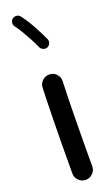

<svg xmlns="http://www.w3.org/2000/svg" viewBox="-178 -914 588 1006"><g transform="rotate(-20 116.0 -411.0)"><path d="M122.1 -529.3Q145 -528.8 160.4 -511.7Q175.8 -494.6 174.8 -471.7Q173.3 -438 172.1 -389.6Q170.9 -341.3 170.2 -286.6Q169.4 -231.9 168.9 -177.7Q168.5 -123.5 168.2 -77.1Q168 -30.8 168 0Q168 22.5 151.6 38.8Q135.3 55.2 112.3 55.2Q89.8 55.2 73.5 38.8Q57.1 22.5 57.1 0Q57.1 -30.8 57.4 -77.4Q57.6 -124 58.1 -178.5Q58.6 -232.9 59.6 -288.1Q60.5 -343.3 61.8 -392.3Q63 -441.4 64.5 -476.6Q65.4 -499.5 82.5 -514.9Q99.6 -530.3 122.1 -529.3ZM42 -870.6Q51.8 -877.9 64.5 -876.7Q77.1 -875.5 84.5 -865.7Q108.9 -835 133.5 -790.3Q158.2 -745.6 175.8 -706.5Q181.2 -695.8 176.3 -683.3Q171.4 -670.9 160.6 -666Q149.9 -661.1 137.7 -665.8Q125.5 -670.4 120.1 -681.2Q109.4 -705.6 94.7 -733.2Q80.1 -760.7 64.9 -786.1Q49.8 -811.5 36.6 -828.1Q29.3 -837.9 31 -850.3Q32.7 -862.8 42 -870.6Z"/></g></svg>

Font: Mikhak-DS2-FD SemiBold
Style: Regular
Weight: 600
Designer: Amin Abedi
Version: Version 3.2